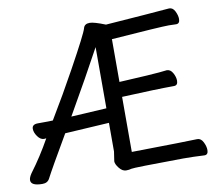

<svg xmlns="http://www.w3.org/2000/svg" viewBox="-82 -812 1062 924"><g transform="rotate(-10 449.0 -350.0)"><path d="M247 -285 420 -295V-594Q350 -464 247 -285ZM462 16Q444 16 428.5 -3.5Q413 -23 413 -37L420 -84V-224L204 -211Q111 -52 89 -9Q79 10 54 10Q-2 10 -2 -18Q-2 -31 11 -50Q65 -122 110 -203L99 -202Q82 -202 68 -221.5Q54 -241 54 -259Q54 -281 83 -281Q147 -281 156 -282Q225 -396 287 -509Q374 -667 381 -693Q386 -714 412 -714Q433 -714 488 -692Q710 -708 801 -716Q819 -716 829 -695.5Q839 -675 839 -658Q839 -635 821 -635L785 -636Q746 -636 504 -618V-409Q676 -418 700 -421Q724 -424 738 -425Q756 -425 767 -405Q778 -385 778 -367Q778 -344 759 -344Q679 -344 504 -336V-67Q788 -71 825 -73Q843 -73 853.5 -52Q864 -31 864 -13Q864 10 846 10Q792 7 743 7Q499 9 488 12.5Q477 16 462 16Z"/></g></svg>

Font: LXGW WenKai Medium
Style: Regular
Weight: 500
Designer: LXGW / Fontworks Inc.
Foundry: LXGW / Fontworks Inc.
Version: Version 1.501; October 10, 2024